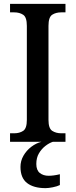

<svg xmlns="http://www.w3.org/2000/svg" viewBox="-20 -734 391 994"><path d="M32 0V-44H54Q81 -44 100 -56.5Q119 -69 119 -113V-600Q119 -645 100 -657.5Q81 -670 54 -670H32V-714H319V-670H297Q269 -670 250 -657.5Q231 -645 231 -600V-113Q231 -69 250.5 -56.5Q270 -44 297 -44H319V0ZM216 240Q154 240 120 213.5Q86 187 86 130Q86 99 101.5 72Q117 45 142 26Q167 7 195 0H254Q235 6 215 21.5Q195 37 181.5 60Q168 83 168 115Q168 147 186 161.5Q204 176 232 176Q244 176 259 174Q274 172 290 168V224Q276 231 253.5 235.5Q231 240 216 240Z"/></svg>

Font: Noto Serif Tamil SemiCondensed Medium
Style: Italic
Weight: 500
Width: 4
Italic angle: -12°
Designer: Indian Type Foundry, Tom Grace, and the Monotype Design Team
Foundry: Monotype Imaging Inc.
Version: Version 2.003; ttfautohint (v1.8.4.7-5d5b)